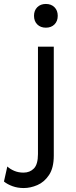

<svg xmlns="http://www.w3.org/2000/svg" viewBox="-99 -736 385 971"><path d="M173 -500V51Q173 113 149 149Q125 185 90 200Q55 215 21 215Q-10 215 -36 205.5Q-62 196 -79 182L-62 106Q-48 119 -27 128Q-6 137 20 137Q52 137 72.5 116Q93 95 93 43V-500ZM133 -596Q106 -596 89.5 -612.5Q73 -629 73 -656Q73 -683 89.5 -699.5Q106 -716 133 -716Q160 -716 176.5 -699.5Q193 -683 193 -656Q193 -629 176.5 -612.5Q160 -596 133 -596Z"/></svg>

Font: Work Sans
Style: Regular
Weight: 400
Designer: Wei Huang
Foundry: Wei Huang
Version: Version 2.006; ttfautohint (v1.8.1.43-b0c9)